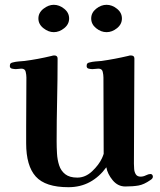

<svg xmlns="http://www.w3.org/2000/svg" viewBox="-20 -773 668 800"><path d="M617 -37Q617 -29 607 -23Q580 -4 557 0Q534 4 502 4Q471 4 449.5 -22Q428 -48 423 -76Q394 -36 354.5 -14.5Q315 7 265 7Q169 7 129 -37.5Q89 -82 89 -176V-243Q89 -295 89.5 -346.5Q90 -398 90 -450Q90 -461 87 -474Q84 -487 69 -487Q63 -487 57.5 -486Q52 -485 46 -485Q39 -485 30 -487Q21 -489 21 -498Q21 -506 24.5 -509Q28 -512 34 -513Q45 -516 58 -517Q71 -518 82 -519Q137 -526 195 -540Q201 -542 206 -542Q220 -542 220 -529Q220 -443 218 -356.5Q216 -270 216 -184Q216 -160 217.5 -133.5Q219 -107 226.5 -84Q234 -61 252 -47Q270 -33 302 -33Q336 -33 364 -59.5Q392 -86 405 -114Q406 -116 409 -123.5Q412 -131 412 -132Q412 -212 411.5 -291.5Q411 -371 411 -450Q411 -461 408 -474Q405 -487 390 -487Q384 -487 378 -486Q372 -485 365 -485Q358 -485 349.5 -487Q341 -489 341 -498Q341 -506 344.5 -509Q348 -512 354 -513Q365 -516 378 -517Q391 -518 403 -519Q459 -527 514 -540Q517 -541 519.5 -541.5Q522 -542 525 -542Q540 -542 540 -529Q540 -420 539 -310.5Q538 -201 538 -91Q538 -81 539 -68.5Q540 -56 546 -46.5Q552 -37 566 -37Q577 -37 588 -42.5Q599 -48 607 -48Q612 -48 614.5 -44.5Q617 -41 617 -37ZM268 -696Q268 -672 247.5 -655.5Q227 -639 204 -639Q182 -639 161 -655.5Q140 -672 140 -696Q140 -720 161 -736.5Q182 -753 204 -753Q227 -753 247.5 -736.5Q268 -720 268 -696ZM488 -696Q488 -672 467.5 -655.5Q447 -639 424 -639Q401 -639 380.5 -655.5Q360 -672 360 -696Q360 -720 380.5 -736.5Q401 -753 424 -753Q447 -753 467.5 -736.5Q488 -720 488 -696Z"/></svg>

Font: Kaisei HarunoUmi
Style: Bold
Weight: 700
Designer: Font-Kai, 金井和夫
Foundry: KAZUO KANAI
Version: Version 5.003